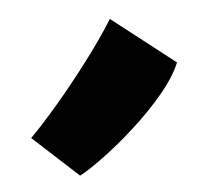

<svg xmlns="http://www.w3.org/2000/svg" viewBox="-34 -927 409 359"><g transform="rotate(-5 171.0 -747.5)"><path d="M103 -604 18 -682Q40.5 -704.5 70.2 -739.2Q100 -774 130.2 -813.8Q160.5 -853.5 184 -891L302 -799Q290.5 -771.5 264.5 -740.8Q238.5 -710 207 -681.8Q175.5 -653.5 147.2 -632.8Q119 -612 103 -604Z"/></g></svg>

Font: Merriweather Sans ExtraBold
Style: Regular
Weight: 800
Designer: Eben Sorkin
Foundry: Eben Sorkin
Version: Version 2.001; ttfautohint (v1.8.3)